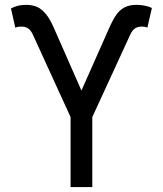

<svg xmlns="http://www.w3.org/2000/svg" viewBox="-20 -757 659 777"><path d="M265.6 -283.2 113.3 -616.2Q107.9 -628.4 101.1 -635.7Q94.2 -643.1 85.9 -646.2Q77.6 -649.4 66.4 -649.4Q61.5 -649.4 52.7 -648.4Q49.3 -647.9 46.6 -646.7Q43.9 -645.5 42 -644.5L24.4 -722.7Q30.3 -726.1 37.1 -728.5Q48.8 -733.4 60.5 -735.4Q72.3 -737.3 86.9 -737.3Q111.3 -737.3 130.1 -729Q148.9 -720.7 165.8 -700.2Q182.6 -679.7 198.2 -643.6L309.6 -390.6L421.9 -643.6Q436.5 -676.8 450.2 -696.5Q463.9 -716.3 483.4 -726.8Q502.9 -737.3 532.2 -737.3Q545.4 -737.3 556.6 -735.6Q567.9 -733.9 579.6 -730.5Q586.4 -728.5 594.7 -724.6L576.2 -644.5Q574.2 -646.5 570.3 -647.5Q566.4 -648.4 561.5 -648.9Q558.6 -649.4 552.7 -649.4Q542.5 -649.4 534.2 -646.2Q525.9 -643.1 519 -635.7Q512.2 -628.4 506.8 -616.2L353.5 -283.2V0H265.6Z"/></svg>

Font: Intratopia Thin
Style: Regular
Weight: 100
Designer: Rasmus Andersson
Foundry: rsms
Version: Version 3.000;Glyphs 3.2.3 (3260)